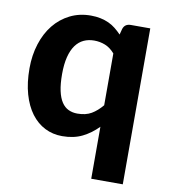

<svg xmlns="http://www.w3.org/2000/svg" viewBox="-79 -593 728 827"><g transform="rotate(10 285.0 -180.0)"><path d="M375.5 -381.5Q356 -404 333.2 -413Q310.5 -422 285 -422Q260 -422 239.5 -412.5Q219 -403 204.2 -382.8Q189.5 -362.5 181.5 -331Q173.5 -299.5 173.5 -256Q173.5 -213 180 -183Q186.5 -153 198.8 -134.5Q211 -116 228.5 -107.8Q246 -99.5 267.5 -99.5Q304 -99.5 328.8 -114Q353.5 -128.5 375.5 -155ZM513.5 -515.5V166.5H375.5V-61Q345.5 -30 308 -11.2Q270.5 7.5 220 7.5Q178.5 7.5 144 -10Q109.5 -27.5 84.2 -61.2Q59 -95 45 -144Q31 -193 31 -256Q31 -313.5 46.8 -363Q62.5 -412.5 91.5 -448.5Q120.5 -484.5 161.5 -505Q202.5 -525.5 252.5 -525.5Q276 -525.5 295.5 -521.2Q315 -517 331.2 -509.5Q347.5 -502 361.2 -491Q375 -480 388 -466.5L394.5 -491.5Q402 -515.5 428.5 -515.5Z"/></g></svg>

Font: Lato 2
Style: Regular
Weight: 800
Designer: Lukasz Dziedzic with Adam Twardoch and Botio Nikoltchev
Foundry: tyPoland Lukasz Dziedzic
Version: Version 2.015; 2015-08-06; http://www.latofonts.com/